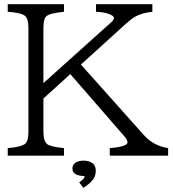

<svg xmlns="http://www.w3.org/2000/svg" viewBox="-20 -780 830 920"><path d="M17.1 -34.2V-70.3Q85 -76.2 101.6 -91.8Q116.2 -106 116.2 -148.9V-645Q116.2 -689.9 100.1 -703.6Q82 -719.2 17.1 -723.6V-759.8H286.6V-723.6Q217.8 -716.8 202.1 -702.1Q188 -689 188 -645V-381.8L514.6 -674.8Q525.9 -685.1 525.9 -694.3Q525.9 -705.1 497.1 -714.8Q476.1 -721.7 439.9 -723.6V-759.8H710V-723.6Q662.6 -718.3 632.3 -702.6Q620.1 -696.3 607.9 -686.8Q595.7 -677.2 582 -665L367.7 -470.7L668.9 -133.3Q714.4 -81.5 785.6 -70.3V-34.2H505.9V-70.3Q590.8 -77.1 590.8 -97.7Q590.8 -110.4 576.7 -126L316.9 -424.8L188 -308.1V-148.9Q188 -104.5 206.5 -88.9Q221.2 -77.1 286.6 -70.3V-34.2ZM379.4 120.1 359.4 93.3Q384.3 78.6 385.7 63.5Q359.9 63.5 343.5 55.2Q327.1 46.9 327.1 27.3Q327.1 8.8 342 -0.7Q356.9 -10.3 380.4 -10.3Q405.8 -10.3 422.4 1.5Q439 13.2 439 37.6Q439 65.4 422.6 84.2Q406.2 103 379.4 120.1Z"/></svg>

Font: BIZ UDPMincho
Style: Regular
Weight: 400
Designer: TypeBank Co., Ltd.
Foundry: Morisawa Inc.
Version: Version 1.06